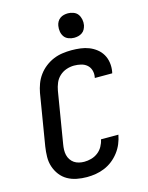

<svg xmlns="http://www.w3.org/2000/svg" viewBox="-140 -1046 879 1139"><g transform="rotate(-15 300.0 -476.0)"><path d="M250 8Q218 8 187.5 2Q157 -4 131.5 -18.5Q106 -33 88 -56.5Q70 -80 60.5 -108.5Q51 -137 51.5 -168.5Q52 -200 57 -232L109 -547Q114 -574 124 -601Q134 -628 151.5 -652Q169 -676 193 -694.5Q217 -713 243.5 -724Q270 -735 298.5 -739Q327 -743 354 -743Q382 -743 409.5 -739.5Q437 -736 461 -726.5Q485 -717 505.5 -701Q526 -685 539 -662.5Q552 -640 556 -612.5Q560 -585 555 -557L553 -548H446L447 -553Q451 -575 445 -595Q439 -615 424 -628Q409 -641 388 -646Q367 -651 346 -651Q322 -651 298.5 -643Q275 -635 256.5 -618Q238 -601 228.5 -578Q219 -555 215 -532L163 -217Q160 -200 159.5 -183.5Q159 -167 162.5 -151.5Q166 -136 175 -122.5Q184 -109 196.5 -100.5Q209 -92 225 -88Q241 -84 258 -84Q279 -84 301 -90Q323 -96 341.5 -110Q360 -124 371.5 -144.5Q383 -165 387 -186V-187H494V-186Q489 -159 478 -132.5Q467 -106 449 -82.5Q431 -59 408 -41Q385 -23 358.5 -12Q332 -1 304.5 3.5Q277 8 250 8ZM390 -810Q373 -810 356 -816.5Q339 -823 329.5 -836.5Q320 -850 317 -867.5Q314 -885 317 -903Q319 -916 325.5 -927.5Q332 -939 342.5 -946.5Q353 -954 365.5 -957Q378 -960 391 -960Q408 -960 425 -953.5Q442 -947 451.5 -933.5Q461 -920 464.5 -902.5Q468 -885 465 -867Q462 -854 456 -842.5Q450 -831 439 -823.5Q428 -816 415.5 -813Q403 -810 390 -810Z"/></g></svg>

Font: Iosevka SmBd Ex Obl
Style: Regular
Weight: 600
Width: 7
Italic angle: -9°
Monospace: yes
Designer: Belleve Invis
Foundry: Belleve Invis
Version: Version 32.5.0; ttfautohint (v1.8.4)